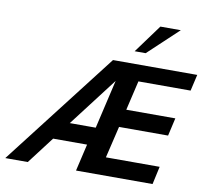

<svg xmlns="http://www.w3.org/2000/svg" viewBox="-100 -1092 1304 1203"><g transform="rotate(10 552.0 -490.0)"><path d="M460 0 500 -172H284L153 0H10L568 -722H1104L1080 -618H748L704 -430H1016L990 -316H678L630 -114H972L947 0ZM607 -596 370 -286H535ZM762 -800H692L824 -980H954Z"/></g></svg>

Font: Perun
Style: Bold Italic
Weight: 700
Italic angle: -12°
Foundry: Copyright (c) Stefan Peev, Context Ltd, 2016
Version: Version 1.027